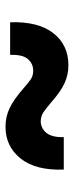

<svg xmlns="http://www.w3.org/2000/svg" viewBox="191 -636 265 687"><g transform="rotate(90 323.5 -292.5)"><path d="M59.6 -196.3Q56.6 -297.4 98.9 -351.1Q141.1 -404.8 213.4 -404.8Q247.1 -404.8 277.3 -391.1Q307.6 -377.4 346.7 -342.8Q367.2 -325.2 381.3 -315.7Q395.5 -306.2 414.1 -305.7Q439 -306.2 455.3 -325.9Q471.7 -345.7 470.7 -388.2H586.9Q590.3 -287.6 547.1 -233.6Q503.9 -179.7 433.6 -179.7Q397.9 -179.7 367.2 -194.3Q336.4 -209 298.8 -241.7Q276.9 -261.2 263.9 -270Q251 -278.8 232.9 -278.8Q208 -278.8 191.4 -259.8Q174.8 -240.7 176.3 -196.3Z"/></g></svg>

Font: Inter Tight
Style: Bold
Weight: 700
Designer: Rasmus Andersson
Foundry: rsms
Version: Version 3.004; ttfautohint (v1.8.4.7-5d5b)